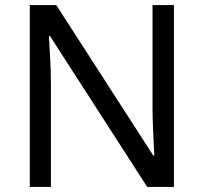

<svg xmlns="http://www.w3.org/2000/svg" viewBox="-20 -734 800 754"><path d="M663 0H558L176 -593H172Q174 -558 177 -506Q180 -454 180 -399V0H97V-714H201L582 -123H586Q585 -139 583.5 -171Q582 -203 580.5 -241Q579 -279 579 -311V-714H663Z"/></svg>

Font: Noto Sans Osmanya
Style: Regular
Weight: 400
Designer: Monotype Design Team
Foundry: Monotype Imaging Inc.
Version: Version 2.001; ttfautohint (v1.8.4.7-5d5b)